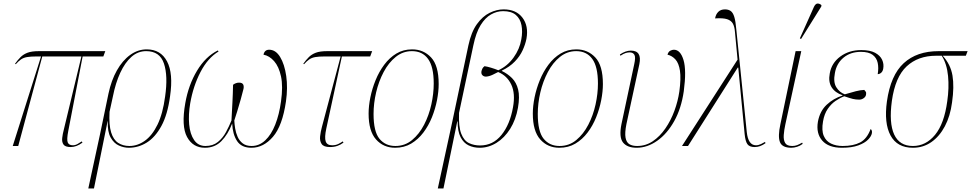

<svg xmlns="http://www.w3.org/2000/svg" viewBox="-20 -825 5488 1085"><path d="M52 0 212 -506H187Q153 -506 133 -502.5Q113 -499 99 -489.5Q85 -480 69 -462L65 -465Q81 -487 96.5 -502.5Q112 -518 135.5 -527Q159 -536 200 -536H575L564 -506H447L366 -86Q356 -35 363 -19.5Q370 -4 392 -4Q405 -4 418.5 -11.5Q432 -19 442 -26L446 -19Q412 6 380 6Q349 6 339 -8Q329 -22 331.5 -45Q334 -68 341 -94L440 -506H219L83 0Z M479 240 546 -70 593 -296Q609 -371 640.5 -427Q672 -483 715.5 -514.5Q759 -546 809 -546Q888 -546 924 -478Q960 -410 941 -281Q927 -177 892 -113Q857 -49 809.5 -19.5Q762 10 708 10Q680 10 652 -2.5Q624 -15 605.5 -47.5Q587 -80 589 -140H588L511 240ZM711 0Q757 0 798.5 -29.5Q840 -59 870 -120.5Q900 -182 913 -279Q930 -396 906.5 -466Q883 -536 806 -536Q759 -536 722.5 -503.5Q686 -471 659.5 -413.5Q633 -356 618 -280L599 -193Q595 -119 608 -77Q621 -35 648 -17.5Q675 0 711 0Z M1138 10Q1070 10 1037 -51Q1004 -112 1027 -242Q1045 -345 1093.5 -425.5Q1142 -506 1211 -540L1215 -534Q1154 -497 1113 -418Q1072 -339 1055 -242Q1044 -177 1049 -122Q1054 -67 1077 -33.5Q1100 0 1141 0Q1183 0 1211 -22.5Q1239 -45 1257 -78.5Q1275 -112 1288 -144Q1291 -200 1293.5 -247Q1296 -294 1297 -346Q1313 -358 1331 -358Q1350 -358 1355 -346Q1360 -334 1354 -315Q1350 -297 1340.5 -264Q1331 -231 1321 -197.5Q1311 -164 1304 -144Q1305 -123 1309 -98.5Q1313 -74 1323 -51.5Q1333 -29 1352 -14.5Q1371 0 1402 0Q1445 0 1479 -32Q1513 -64 1535.5 -121Q1558 -178 1568 -252Q1580 -337 1568 -393Q1556 -449 1529 -479.5Q1502 -510 1469 -516Q1475 -544 1501 -544Q1538 -544 1563 -503Q1588 -462 1597.5 -395.5Q1607 -329 1596 -252Q1576 -114 1522.5 -52Q1469 10 1401 10Q1345 10 1320 -27.5Q1295 -65 1292 -127Q1268 -65 1231 -27.5Q1194 10 1138 10Z M1845 6Q1809 6 1797.5 -11.5Q1786 -29 1789 -55Q1792 -81 1799 -107L1905 -506H1816Q1782 -506 1762 -502.5Q1742 -499 1728 -489.5Q1714 -480 1698 -462L1694 -465Q1710 -487 1725.5 -502.5Q1741 -518 1764.5 -527Q1788 -536 1829 -536H2083L2072 -506H1912L1824 -99Q1813 -48 1820.5 -26Q1828 -4 1857 -4Q1877 -4 1892 -11.5Q1907 -19 1917 -26L1921 -19Q1905 -7 1886.5 -0.5Q1868 6 1845 6Z M2213 10Q2147 10 2105 -37Q2063 -84 2063 -183Q2063 -226 2073 -275Q2083 -324 2102.5 -372Q2122 -420 2151.5 -459.5Q2181 -499 2220 -522.5Q2259 -546 2309 -546Q2373 -546 2416 -500.5Q2459 -455 2459 -350Q2459 -308 2449.5 -259Q2440 -210 2421 -162.5Q2402 -115 2372.5 -76Q2343 -37 2303.5 -13.5Q2264 10 2213 10ZM2214 0Q2268 0 2308.5 -33.5Q2349 -67 2376.5 -120Q2404 -173 2417.5 -234.5Q2431 -296 2431 -353Q2431 -448 2399 -492Q2367 -536 2308 -536Q2257 -536 2216.5 -503.5Q2176 -471 2148 -418Q2120 -365 2105.5 -303Q2091 -241 2091 -181Q2091 -81 2124.5 -40.5Q2158 0 2214 0Z M2454 240 2535 -133 2627 -569Q2643 -644 2675 -688.5Q2707 -733 2747 -752.5Q2787 -772 2826 -772Q2897 -772 2932.5 -725Q2968 -678 2955 -606Q2949 -575 2933.5 -541Q2918 -507 2889 -477Q2860 -447 2816 -426V-424Q2849 -408 2873.5 -383.5Q2898 -359 2908 -319Q2918 -279 2907 -216Q2895 -148 2863 -97Q2831 -46 2786 -18Q2741 10 2691 10Q2656 10 2628 -3.5Q2600 -17 2583 -49.5Q2566 -82 2566 -139H2564L2486 240ZM2693 -3Q2766 -3 2814 -62.5Q2862 -122 2879 -219Q2893 -296 2869.5 -346.5Q2846 -397 2795 -418Q2784 -412 2764 -402.5Q2744 -393 2726 -392Q2714 -392 2706 -400Q2698 -408 2701 -424Q2702 -429 2705.5 -436.5Q2709 -444 2718 -451Q2733 -449 2754.5 -442.5Q2776 -436 2796 -428Q2847 -451 2882 -499.5Q2917 -548 2926 -603Q2934 -646 2927 -682.5Q2920 -719 2895 -740.5Q2870 -762 2823 -762Q2788 -762 2755 -743.5Q2722 -725 2696 -683Q2670 -641 2655 -569L2574 -187Q2571 -109 2586.5 -69.5Q2602 -30 2630 -16.5Q2658 -3 2693 -3Z M3141 10Q3075 10 3033 -37Q2991 -84 2991 -183Q2991 -226 3001 -275Q3011 -324 3030.5 -372Q3050 -420 3079.5 -459.5Q3109 -499 3148 -522.5Q3187 -546 3237 -546Q3301 -546 3344 -500.5Q3387 -455 3387 -350Q3387 -308 3377.5 -259Q3368 -210 3349 -162.5Q3330 -115 3300.5 -76Q3271 -37 3231.5 -13.5Q3192 10 3141 10ZM3142 0Q3196 0 3236.5 -33.5Q3277 -67 3304.5 -120Q3332 -173 3345.5 -234.5Q3359 -296 3359 -353Q3359 -448 3327 -492Q3295 -536 3236 -536Q3185 -536 3144.5 -503.5Q3104 -471 3076 -418Q3048 -365 3033.5 -303Q3019 -241 3019 -181Q3019 -81 3052.5 -40.5Q3086 0 3142 0Z M3578 10Q3524 10 3500.5 -20Q3477 -50 3492 -124L3564 -462Q3573 -502 3565 -515.5Q3557 -529 3538 -529Q3528 -529 3516 -525.5Q3504 -522 3486 -510L3483 -517Q3515 -539 3545 -539Q3609 -539 3593 -462L3520 -124Q3510 -74 3515 -47Q3520 -20 3537 -10Q3554 0 3580 0Q3629 0 3669 -27Q3709 -54 3740 -99Q3771 -144 3791 -198.5Q3811 -253 3819 -308Q3829 -382 3822.5 -425Q3816 -468 3797 -489Q3778 -510 3752 -516Q3757 -533 3768 -538.5Q3779 -544 3788 -544Q3825 -544 3842.5 -486Q3860 -428 3844 -309Q3830 -212 3790 -140.5Q3750 -69 3694 -29.5Q3638 10 3578 10Z M3834 0 4148 -488 4133 -647Q4131 -674 4121.5 -691.5Q4112 -709 4089 -716.5Q4066 -724 4021 -721Q4025 -744 4039 -758Q4053 -772 4077 -772Q4096 -772 4109 -763Q4122 -754 4129.5 -729.5Q4137 -705 4141 -658L4200 -79Q4208 -4 4252 -4Q4266 -4 4280.5 -11Q4295 -18 4303 -23L4306 -16Q4276 6 4245 6Q4215 6 4203.5 -10.5Q4192 -27 4188 -67L4152 -443H4149L3868 0Z M4452 10Q4400 10 4387.5 -22Q4375 -54 4390 -123L4476 -536H4508L4418 -122Q4411 -90 4409 -62Q4407 -34 4417 -17Q4427 0 4457 0Q4472 0 4485 -5Q4498 -10 4513 -19L4516 -12Q4502 -1 4484.5 4.5Q4467 10 4452 10ZM4507 -605 4500 -608 4580 -787Q4589 -805 4600.5 -805Q4612 -805 4622 -796L4621 -788Z M4738 10Q4662 10 4626.5 -30.5Q4591 -71 4602 -137Q4613 -197 4651.5 -233Q4690 -269 4741 -285V-287Q4699 -301 4679.5 -332Q4660 -363 4669 -410Q4679 -469 4728.5 -505.5Q4778 -542 4847 -542Q4897 -542 4925.5 -526.5Q4954 -511 4965 -487Q4976 -463 4971 -436Q4968 -421 4959 -413.5Q4950 -406 4940 -406Q4946 -441 4940 -469.5Q4934 -498 4911.5 -515Q4889 -532 4845 -532Q4786 -532 4746.5 -499Q4707 -466 4698 -412Q4688 -361 4706 -332Q4724 -303 4754 -292Q4791 -303 4816.5 -309.5Q4842 -316 4864 -317Q4869 -312 4872.5 -306.5Q4876 -301 4874 -290Q4872 -278 4860.5 -270Q4849 -262 4836 -262Q4816 -262 4799.5 -266Q4783 -270 4751 -281Q4727 -272 4702 -255Q4677 -238 4657.5 -209.5Q4638 -181 4631 -139Q4622 -88 4635 -57.5Q4648 -27 4676.5 -13.5Q4705 0 4742 0Q4802 0 4840.5 -20Q4879 -40 4900 -96Q4910 -88 4907 -72Q4904 -55 4885.5 -36Q4867 -17 4830.5 -3.5Q4794 10 4738 10Z M5139 10Q5050 10 5012.5 -59.5Q4975 -129 4992 -252Q5013 -400 5087 -468Q5161 -536 5284 -536H5448L5438 -510H5307Q5352 -461 5362.5 -398Q5373 -335 5360 -246Q5350 -169 5319.5 -111.5Q5289 -54 5243 -22Q5197 10 5139 10ZM5139 0Q5212 0 5264 -63Q5316 -126 5333 -253Q5344 -328 5337.5 -395.5Q5331 -463 5302 -510H5270Q5168 -510 5103.5 -450Q5039 -390 5020 -255Q5003 -130 5033 -65Q5063 0 5139 0Z"/></svg>

Font: Noto Serif Display SemiCondensed Thin
Style: Italic
Weight: 100
Width: 4
Italic angle: -12°
Designer: Monotype Design Team
Foundry: Monotype Imaging Inc.
Version: Version 2.009